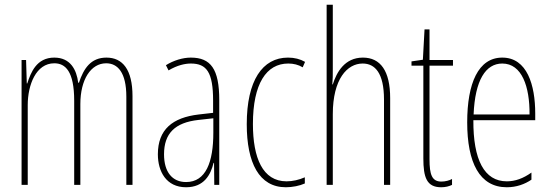

<svg xmlns="http://www.w3.org/2000/svg" viewBox="-20 -780 2324 810"><path d="M429 -537C363 -537 333 -491 313 -431H310C303 -486 277 -537 209 -537C134 -537 110 -474 95 -428H93L90 -527H71V0H97V-337C97 -422 132 -513 209 -513C256 -513 293 -479 293 -355V0H319V-341C319 -444 363 -513 428 -513C476 -513 513 -475 513 -372V0H539V-374C539 -487 497 -537 429 -537Z M785 -537C751 -537 712 -525 680 -505L691 -483C728 -505 761 -512 785 -512C852 -512 879 -475 879 -355V-304L818 -297C708 -284 646 -234 646 -129C646 -57 681 10 765 10C841 10 869 -43 881 -93H883L884 0H905V-358C905 -489 869 -537 785 -537ZM817 -274 880 -281V-220C880 -97 849 -12 765 -12C707 -12 672 -54 672 -129C672 -217 718 -263 817 -274Z M1186 10C1213 10 1244 4 1266 -6V-32C1241 -21 1214 -15 1189 -15C1088 -15 1047 -114 1047 -257C1047 -427 1104 -512 1196 -512C1218 -512 1239 -507 1257 -496L1267 -519C1246 -531 1222 -537 1195 -537C1087 -537 1021 -440 1021 -256C1021 -93 1073 10 1186 10Z M1384 -492V-760H1358V0H1384V-298C1384 -447 1445 -512 1510 -512C1562 -512 1600 -472 1600 -360V0H1626V-366C1626 -481 1585 -537 1511 -537C1434 -537 1400 -475 1384 -424H1382C1384 -446 1384 -461 1384 -492Z M1842 -14C1802 -14 1792 -44 1792 -108V-503H1891V-527H1792V-656H1771L1764 -528L1716 -521V-503H1766V-112C1766 -32 1780 10 1841 10C1860 10 1874 6 1887 0V-25C1877 -19 1859 -14 1842 -14Z M2099 -537C1998 -537 1951 -429 1951 -264C1951 -94 2003 10 2118 10C2159 10 2194 -3 2222 -22V-52C2187 -27 2153 -15 2118 -15C2023 -15 1976 -106 1977 -273H2238V-301C2238 -421 2204 -537 2099 -537ZM2099 -512C2182 -512 2215 -414 2214 -297H1978C1984 -442 2029 -512 2099 -512Z"/></svg>

Font: Noto Sans Sinhala ExtraCondensed Thin
Style: Regular
Weight: 100
Width: 2
Designer: Jelle Bosma - Monotype Design Team
Foundry: Monotype Imaging Inc.
Version: Version 2.006